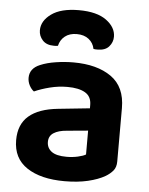

<svg xmlns="http://www.w3.org/2000/svg" viewBox="-53 -759 634 818"><g transform="rotate(5 264.5 -350.5)"><path d="M253.2 -89Q278.7 -89 301.6 -94.2Q324.5 -99.4 335.1 -106V-208.1L245.5 -199.8Q209.3 -197.1 188.9 -184Q168.5 -171 168.5 -145.5Q168.5 -119.7 188.8 -104.3Q209.1 -89 253.2 -89ZM247.6 -492.2Q349.1 -492.2 409.7 -449.5Q470.2 -406.9 470.2 -316.3V-87.9Q470.2 -63.2 457.8 -48.4Q445.3 -33.6 426.3 -22.3Q397.1 -5.4 353.1 5Q309.1 15.3 253.2 15.3Q151.9 15.3 92.5 -24Q33.1 -63.3 33.1 -141.2Q33.1 -208.9 75.3 -245Q117.5 -281.2 199.7 -289.5L334.5 -303.5V-317.6Q334.5 -353.8 307.5 -369.8Q280.4 -385.9 231.4 -385.9Q193 -385.9 156.2 -376.5Q119.4 -367.2 90.4 -354.2Q79.1 -362.5 70.9 -377.9Q62.8 -393.4 62.8 -410Q62.8 -450.5 106.3 -468.4Q134.6 -480.5 172.7 -486.3Q210.9 -492.2 247.6 -492.2ZM251.5 -613.7Q220.5 -613.7 200.8 -598Q181.2 -582.3 175.5 -556.9Q170.8 -555.9 166.8 -555.7Q162.8 -555.6 157.8 -555.6Q126 -555.6 109.6 -574Q93.1 -592.4 93.1 -616Q93.1 -656.6 134.1 -686.2Q175 -715.9 251.5 -715.9Q328.7 -715.9 369.3 -686.1Q409.9 -656.2 409.9 -616Q409.9 -592.4 393.9 -574Q378 -555.6 345.2 -555.6Q340.8 -555.6 336.3 -555.7Q331.8 -555.9 327.5 -556.9Q322.5 -582.3 302.7 -598Q282.8 -613.7 251.5 -613.7Z"/></g></svg>

Font: Baloo Tamma 2
Style: Regular
Weight: 400
Designer: Divya Kowshik, Shuchita Grover and Ek Type
Foundry: Ek Type
Version: Version 1.700